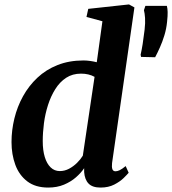

<svg xmlns="http://www.w3.org/2000/svg" viewBox="-20 -837 777 867"><path d="M486 -100.5Q484 -82.5 487.5 -73Q491 -63.5 501.5 -63.5Q510 -63.5 520.5 -68.5Q531 -73.5 547.5 -87L561 -57Q555 -49.5 538.5 -33.2Q522 -17 495.8 -3.5Q469.5 10 434 10Q397.5 10 380 -8Q362.5 -26 360 -60V-77.5Q346 -56.5 323.2 -36.5Q300.5 -16.5 269 -3.2Q237.5 10 197.5 10Q140 10 103.2 -18Q66.5 -46 49.2 -92.8Q32 -139.5 32 -195.5Q32 -249 45 -302.2Q58 -355.5 84 -402.5Q110 -449.5 148.8 -486Q187.5 -522.5 239.8 -543.2Q292 -564 357 -564Q371 -564 387 -561.8Q403 -559.5 417 -556L442.5 -741L370.5 -760.5L378.5 -797L562.5 -817L587 -803.5ZM407 -490Q394.5 -497 379 -500.8Q363.5 -504.5 346 -504.5Q307.5 -504.5 278.8 -485.8Q250 -467 229.8 -434.8Q209.5 -402.5 196.8 -362.8Q184 -323 178.5 -280.8Q173 -238.5 173 -199.5Q173 -158.5 182.2 -128Q191.5 -97.5 208.8 -81Q226 -64.5 250 -64.5Q272 -64.5 291.8 -75Q311.5 -85.5 327.8 -101.5Q344 -117.5 354 -134ZM680.5 -578.5 617 -580 615 -590Q620 -611.5 624.2 -638.2Q628.5 -665 633 -703Q636.5 -734 635 -755.8Q633.5 -777.5 630 -791L636.5 -810.5H733.5Q736.5 -799 737 -782.8Q737.5 -766.5 734.5 -739Q731.5 -707.5 722.5 -678Q713.5 -648.5 702.2 -623.2Q691 -598 680.5 -578.5Z"/></svg>

Font: Merriweather 28pt
Style: Bold Italic
Weight: 700
Italic angle: -7.8°
Version: Version 2.101